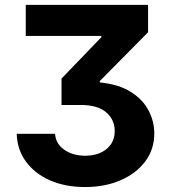

<svg xmlns="http://www.w3.org/2000/svg" viewBox="-20 -747 696 777"><path d="M47.6 -205.6H202.8Q205.6 -164.8 240.4 -140.8Q275.2 -116.8 324.6 -116.8Q377.5 -116.8 410.9 -143.8Q444.2 -170.8 444.2 -217.3Q444.2 -262.4 409.8 -292.3Q375.4 -322.1 307.5 -322.1H229V-429L390.3 -596.6V-601.6H84.2V-727.3H579.2V-616.5L383.9 -419V-413.4Q460.6 -405.9 509.2 -375.2Q557.9 -344.5 581.1 -300.1Q604.4 -255.7 604.4 -207Q604.4 -142.4 567.6 -93.6Q530.9 -44.7 467.7 -17.4Q404.5 9.9 324.2 9.9Q244.3 9.9 182.7 -17Q121.1 -44 85.4 -92.5Q49.7 -141 47.6 -205.6Z"/></svg>

Font: Inter Zeller
Style: Bold
Weight: 700
Designer: Rasmus Andersson; Joe Bland
Foundry: zeller
Version: Version 3.015;git-dec3a8cb1